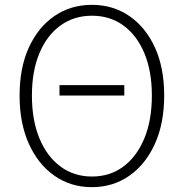

<svg xmlns="http://www.w3.org/2000/svg" viewBox="-20 -761 760 794"><path d="M226 -366V-409H494V-366ZM360 13Q273 13 205.5 -34Q138 -81 99.5 -166Q61 -251 61 -366Q61 -481 99.5 -565Q138 -649 205.5 -695Q273 -741 360 -741Q447 -741 514.5 -695Q582 -649 620.5 -565Q659 -481 659 -366Q659 -251 620.5 -166Q582 -81 514.5 -34Q447 13 360 13ZM360 -31Q435 -31 490.5 -72.5Q546 -114 577 -189Q608 -264 608 -366Q608 -467 577 -541Q546 -615 490.5 -655.5Q435 -696 360 -696Q286 -696 230 -655.5Q174 -615 143 -541Q112 -467 112 -366Q112 -264 143 -189Q174 -114 230 -72.5Q286 -31 360 -31Z"/></svg>

Font: Noto Sans JP ExtraLight
Style: Regular
Weight: 250
Designer: Ryoko NISHIZUKA  (kana, bopomofo & ideographs); Paul D. Hunt (Latin, Greek & Cyrillic); Sandoll Communications , Soo-you
Foundry: Adobe
Version: Version 2.004-H2;hotconv 1.0.118;makeotfexe 2.5.65603